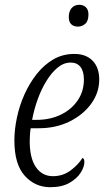

<svg xmlns="http://www.w3.org/2000/svg" viewBox="-20 -771 445 801"><path d="M190 10Q126 10 83 -38Q40 -86 40 -185Q40 -230 50.5 -280Q61 -330 82 -377Q103 -424 133.5 -462.5Q164 -501 203 -523.5Q242 -546 290 -546Q339 -546 366.5 -517.5Q394 -489 394 -439Q394 -385 361 -339Q328 -293 271 -264.5Q214 -236 142 -236H108Q106 -225 105 -209Q104 -193 104 -182Q104 -111 130 -73.5Q156 -36 201 -36Q242 -36 274 -59.5Q306 -83 324 -112Q332 -110 332 -95Q332 -75 316.5 -50.5Q301 -26 269.5 -8Q238 10 190 10ZM133 -271Q189 -271 233.5 -292.5Q278 -314 304 -352Q330 -390 330 -439Q330 -474 315.5 -492Q301 -510 275 -510Q246 -510 220.5 -489Q195 -468 173.5 -433Q152 -398 137 -356Q122 -314 114 -271ZM305 -660Q288 -660 277.5 -669.5Q267 -679 267 -700Q267 -724 279 -737.5Q291 -751 311 -751Q327 -751 338 -741Q349 -731 349 -711Q349 -683 335.5 -671.5Q322 -660 305 -660Z"/></svg>

Font: Noto Serif Condensed Light
Style: Italic
Weight: 300
Width: 3
Italic angle: -12°
Designer: Monotype Design Team
Foundry: Monotype Imaging Inc.
Version: Version 2.014; ttfautohint (v1.8.4.7-5d5b)